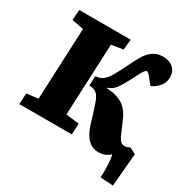

<svg xmlns="http://www.w3.org/2000/svg" viewBox="-188 -887 1194 1211"><g transform="rotate(30 408.5 -281.5)"><path d="M350 -392Q381 -393 403 -409.5Q425 -426 446 -462Q467 -498 496 -559Q516 -600 536.5 -635Q557 -670 586.5 -691.5Q616 -713 661 -713Q706 -713 734 -688Q762 -663 762 -620Q762 -584 740 -556Q718 -528 683 -512L639 -565Q633 -573 627.5 -577.5Q622 -582 616 -582Q610 -582 602 -572Q594 -562 583 -542Q572 -522 557 -491Q539 -457 524 -431.5Q509 -406 492 -390Q475 -374 452 -367L451 -363Q504 -360 538.5 -346Q573 -332 594.5 -309.5Q616 -287 630 -258Q636 -244 643 -229Q650 -214 656.5 -198.5Q663 -183 671 -164Q681 -140 689.5 -126.5Q698 -113 707.5 -107.5Q717 -102 729 -102Q738 -102 747 -104.5Q756 -107 766 -114L812 -91L791 150L698 144Q700 106 699 75Q698 44 696 20.5Q694 -3 689 -18Q672 -3 651.5 5.5Q631 14 605 14Q577 14 552 0.5Q527 -13 506.5 -45.5Q486 -78 471 -132Q468 -145 463 -159.5Q458 -174 452.5 -192.5Q447 -211 438 -236Q429 -266 418 -284.5Q407 -303 390.5 -312.5Q374 -322 347 -322ZM134 -611 48 -627 54 -703H428L421 -627L336 -613L313 -92L409 -80L405 0H23L27 -80L111 -90Z"/></g></svg>

Font: Literata 18pt ExtraBold
Style: Italic
Weight: 800
Italic angle: -2°
Designer: Latin by Veronika Burian and Jose Scaglione. Greek by Irene Vlachou. Cyrillic by Vera Evstafieva
Foundry: TypeTogether
Version: Version 3.103;gftools[0.9.29]